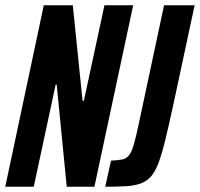

<svg xmlns="http://www.w3.org/2000/svg" viewBox="-26 -708 758 728"><path d="M-6 0 140 -688H250L287 -326H292L370 -688H479L332 0H227L189 -387H185L102 0ZM373 0 395 -99Q422 -100 438 -103.5Q454 -107 463.5 -119.5Q473 -132 481 -159Q489 -186 499 -233L596 -688H712L629 -301Q613 -228 600.5 -176.5Q588 -125 575.5 -91.5Q563 -58 547 -39.5Q531 -21 508 -12.5Q485 -4 452.5 -2Q420 0 373 0Z"/></svg>

Font: Saira ExtraCondensed
Style: Bold Italic
Weight: 700
Width: 2
Italic angle: -12°
Designer: Hector Gatti with collaboration of the Omnibus-Type team
Foundry: Omnibus-Type
Version: Version 1.101